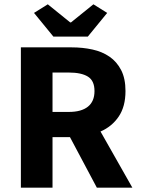

<svg xmlns="http://www.w3.org/2000/svg" viewBox="-20 -872 653 892"><path d="M77 0V-652H312Q364 -652 409.5 -642Q455 -632 489 -608.5Q523 -585 543 -546Q563 -507 563 -449Q563 -377 531.5 -330.5Q500 -284 447 -261L595 0H430L305 -235H224V0ZM224 -352H300Q358 -352 388.5 -376.5Q419 -401 419 -449Q419 -497 388.5 -516Q358 -535 300 -535H224ZM228 -702 138 -812 202 -852 306 -768H310L414 -852L478 -812L388 -702Z"/></svg>

Font: hySource Sans Pro
Style: Bold
Weight: 700
Designer: Paul D. Hunt
Foundry: Adobe Systems Incorporated
Version: Version 2.021;PS 2.000;hotconv 1.0.86;makeotf.lib2.5.63406